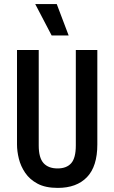

<svg xmlns="http://www.w3.org/2000/svg" viewBox="-20 -904 558 937"><path d="M262 13Q202 13 163.5 -7.5Q125 -28 103 -60.5Q81 -93 72 -129.5Q63 -166 63 -199V-660H169V-194Q169 -134 192.5 -108Q216 -82 261 -82Q305 -82 327.5 -107.5Q350 -133 350 -194V-660H455V-199Q455 -92 404.5 -39.5Q354 13 262 13ZM232 -731 152 -884H257L315 -731Z"/></svg>

Font: Bricolage Grotesque 12pt Condensed Medium
Style: Regular
Weight: 500
Width: 3
Designer: Mathieu Triay
Foundry: Atelier Triay
Version: Version 1.001; ttfautohint (v1.8.4.7-5d5b);gftools[0.9.33.de